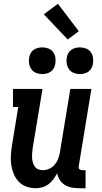

<svg xmlns="http://www.w3.org/2000/svg" viewBox="-20 -993 540 1021"><path d="M170 8Q144 8 119.5 -1Q95 -10 78.5 -28Q62 -46 52.5 -69.5Q43 -93 39.5 -118Q36 -143 38 -169.5Q40 -196 44 -222L77 -424H49V-520H206L154 -207Q152 -194 151 -180.5Q150 -167 150.5 -154.5Q151 -142 154.5 -130Q158 -118 164.5 -108Q171 -98 182.5 -93Q194 -88 207 -88Q225 -88 241.5 -95.5Q258 -103 270 -116.5Q282 -130 288.5 -146.5Q295 -163 298 -180L354 -520H466L399 -111Q398 -107 398.5 -102Q399 -97 402 -94Q405 -91 409.5 -89.5Q414 -88 418 -88H435V8H402Q382 8 362 4.5Q342 1 325 -9.5Q308 -20 297.5 -36.5Q287 -53 284 -72Q276 -56 264.5 -40.5Q253 -25 238 -13.5Q223 -2 205 3Q187 8 170 8ZM405 -599Q388 -599 372.5 -605Q357 -611 347.5 -624Q338 -637 335 -653.5Q332 -670 335 -687Q337 -699 343 -710Q349 -721 359 -728Q369 -735 381 -738Q393 -741 405 -741Q422 -741 437.5 -735Q453 -729 462.5 -716Q472 -703 474.5 -686.5Q477 -670 474 -653Q472 -641 466 -630Q460 -619 450 -612Q440 -605 428 -602Q416 -599 405 -599ZM205 -599Q188 -599 172.5 -605Q157 -611 147.5 -624Q138 -637 135 -653.5Q132 -670 135 -687Q137 -699 143 -710Q149 -721 159 -728Q169 -735 181 -738Q193 -741 205 -741Q222 -741 237.5 -735Q253 -729 262.5 -716Q272 -703 274.5 -686.5Q277 -670 274 -653Q272 -641 266 -630Q260 -619 250 -612Q240 -605 228 -602Q216 -599 205 -599ZM340 -783 213 -917 288 -973 399 -827Z"/></svg>

Font: Iosevka Gothic
Style: Bold Italic
Weight: 700
Italic angle: -9°
Monospace: yes
Designer: Belleve Invis
Foundry: Belleve Invis
Version: Version 15.5.1; ttfautohint (v1.8.4)